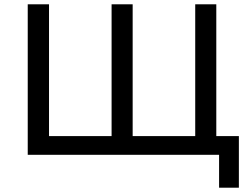

<svg xmlns="http://www.w3.org/2000/svg" viewBox="-20 -720 1160 893"><path d="M986 -87H1091V153H999V0H109V-700H208V-87H499V-700H597V-87H888V-700H986Z"/></svg>

Font: Montserrat
Style: Regular
Weight: 500
Designer: Julieta Ulanovsky
Foundry: Julieta Ulanovsky
Version: Version 7.200;PS 007.200;hotconv 1.0.88;makeotf.lib2.5.64775